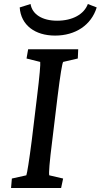

<svg xmlns="http://www.w3.org/2000/svg" viewBox="-20 -935 501 955"><path d="M35 0H284L294 -47L225 -63C222 -73 226 -127 240 -237L266 -452C280 -565 289 -618 294 -627L367 -644L369 -690H120L112 -644L180 -627C182 -618 177 -557 164 -452L138 -237C125 -135 115 -74 111 -63L39 -47ZM78 -898C84 -810 154 -758 254 -758C355 -758 434 -810 461 -898L417 -915C398 -864 341 -832 264 -832C190 -832 140 -864 132 -915Z"/></svg>

Font: TPK Tissa Web Medium
Style: Italic
Weight: 500
Italic angle: -7°
Designer: Jacques Le Bailly, Suppakit Chalermlarp | Katatrad Co.,Ltd.
Foundry: Jacques Le Bailly, Cadson Demak Co.,Ltd.
Version: Version 5.000;Glyphs 3.1.2 (3151)